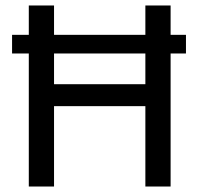

<svg xmlns="http://www.w3.org/2000/svg" viewBox="-20 -680 722 700"><path d="M85 0V-485H24V-553H85V-660H177V-553H510V-660H602V-553H658V-485H602V0H510V-293H177V0ZM177 -373H510V-485H177Z"/></svg>

Font: Bricolage Grotesque 48pt
Style: Regular
Weight: 400
Designer: Mathieu Triay
Foundry: Atelier Triay
Version: Version 1.000; ttfautohint (v1.8.4.7-5d5b);gftools[0.9.32]